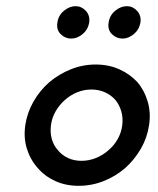

<svg xmlns="http://www.w3.org/2000/svg" viewBox="-20 -593 511 622"><path d="M62 -188Q56 -147 67 -111.5Q78 -76 102 -49Q125 -22 159 -6.5Q193 9 235 9Q277 9 316 -6.5Q355 -22 386 -49Q416 -76 436.5 -111.5Q457 -147 463 -188Q469 -228 458.5 -264Q448 -300 425 -327Q401 -353 366.5 -368.5Q332 -384 290 -384Q248 -384 209.5 -368.5Q171 -353 140 -327Q109 -300 88.5 -264Q68 -228 62 -188ZM145 -187Q148 -211 160 -232Q172 -253 190 -269Q208 -285 230 -294Q252 -303 276 -303Q300 -303 320 -294Q340 -285 354 -269Q367 -253 373 -232Q379 -211 376 -187Q373 -163 361 -142Q349 -121 331 -106Q313 -90 290.5 -81Q268 -72 244 -72Q220 -72 200.5 -81Q181 -90 168 -106Q154 -121 148 -142Q142 -163 145 -187ZM332 -520Q328 -497 342.5 -482.5Q357 -468 377 -468Q396 -468 413.5 -482.5Q431 -497 435 -520Q438 -543 424 -558Q410 -573 391 -573Q371 -573 353 -558Q335 -543 332 -520ZM166 -520Q162 -497 176.5 -482.5Q191 -468 211 -468Q230 -468 247.5 -482.5Q265 -497 269 -520Q272 -543 258 -558Q244 -573 225 -573Q205 -573 187 -558Q169 -543 166 -520Z"/></svg>

Font: Josefin Slab Thin
Style: Bold Italic
Weight: 700
Italic angle: -12°
Version: Version 2.000